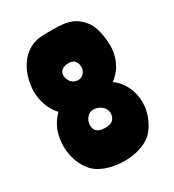

<svg xmlns="http://www.w3.org/2000/svg" viewBox="-175 -811 839 924"><g transform="rotate(-30 245.0 -348.5)"><path d="M249 12C308 12 374 -8 406 -45C440 -83 461 -139 461 -191C461 -251 434 -311 386 -345V-346C407 -363 424 -381 435 -400C446 -419 454 -440 459 -464C462 -481 463 -493 463 -505C463 -523 461 -539 457 -566C455 -579 448 -604 444 -613C433 -643 406 -671 383 -685C372 -692 360 -697 349 -700C338 -703 325 -706 311 -707C296 -708 280 -709 262 -709C244 -709 223 -709 200 -708C149 -706 104 -679 75 -636C48 -598 33 -542 33 -498C33 -444 51 -390 87 -352C45 -312 25 -257 25 -196C25 -146 40 -95 70 -57C81 -42 95 -30 112 -20C153 4 206 12 249 12ZM241 -173C219 -173 196 -181 190 -199C187 -205 186 -211 186 -218C186 -222 186 -225 187 -229C188 -239 192 -249 199 -258C206 -267 214 -273 223 -276C228 -277 232 -278 237 -278C244 -278 251 -277 257 -275C268 -272 276 -267 284 -260C293 -251 298 -243 301 -230C301 -228 302 -226 302 -223C302 -219 301 -213 300 -207C297 -196 291 -189 284 -182C267 -173 257 -173 241 -173ZM242 -437C233 -438 226 -440 219 -445C212 -450 207 -454 204 -461C200 -468 197 -475 196 -483C196 -485 195 -489 195 -492C195 -498 196 -506 201 -513C206 -520 209 -521 210 -522C218 -528 232 -531 246 -531C257 -531 268 -529 275 -523C286 -512 291 -500 291 -485C291 -473 287 -462 279 -452C270 -441 258 -436 242 -437Z"/></g></svg>

Font: Londrina Solid CC
Style: CC
Weight: 400
Designer: Marcelo Magalhaes
Foundry: Tipos Pereira
Version: Version 1.003;FEAKit 1.0